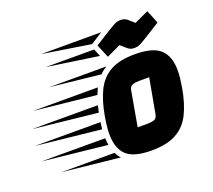

<svg xmlns="http://www.w3.org/2000/svg" viewBox="-334 -919 1220 1099"><g transform="rotate(-20 276.0 -369.5)"><path d="M412 12Q303 12 259.5 -30.5Q216 -73 216 -158Q216 -181 219 -208Q222 -235 227 -264Q243 -356 274 -417Q305 -478 361 -508.5Q417 -539 509 -539Q619 -539 664 -496.5Q709 -454 709 -368Q709 -346 706 -319.5Q703 -293 698 -264Q682 -173 651 -111.5Q620 -50 563 -19Q506 12 412 12ZM292 -496 -15 -529H333Q309 -515 292 -496ZM229 -393 -149 -433H246Q242 -423 237.5 -413.5Q233 -404 229 -393ZM382 -140H441Q467 -140 483.5 -146Q500 -152 504 -178L542 -387H481Q457 -387 440 -381Q423 -375 419 -350ZM202 -295 -189 -337H211ZM187 -199 -207 -241H192Q191 -230 189.5 -219.5Q188 -209 187 -199ZM190 -103 -203 -145H186Q186 -134 187.5 -123.5Q189 -113 190 -103ZM233 -11 -116 -48H207Q212 -38 218.5 -28.5Q225 -19 233 -11ZM575 -706 661 -746 694 -665Q643 -633 613.5 -614.5Q584 -596 568 -587Q552 -578 542 -575.5Q532 -573 520 -573Q496 -573 480.5 -587Q465 -601 445 -618L360 -578L326 -659Q377 -691 406.5 -709.5Q436 -728 452 -737Q468 -746 478 -748.5Q488 -751 500 -751Q524 -751 540 -737Q556 -723 575 -706ZM372 -723 300 -677 6 -723ZM300 -644 319 -598 6 -644Z"/></g></svg>

Font: Faster One
Style: Regular
Weight: 400
Designer: Eduardo Rodriguez Tunni
Foundry: Eduardo Rodriguez Tunni
Version: Version 1.003; ttfautohint (v1.8.4.7-5d5b);gftools[0.9.23]